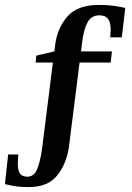

<svg xmlns="http://www.w3.org/2000/svg" viewBox="-32 -660 533 777"><path d="M414 -509Q416 -531 416 -539Q416 -570 405 -584Q394 -598 370 -598Q338 -598 322.5 -570Q307 -542 300 -487L296 -452H421L416 -407H290L247 -66Q237 3 199.5 50Q162 97 85 97Q54 97 35 94.5Q16 92 -12 85L1 -35H42Q40 -7 40 1Q40 30 49 42.5Q58 55 79 55Q105 55 117.5 26.5Q130 -2 138 -56L182 -407H112L115 -435L188 -452L191 -477Q200 -547 241 -593.5Q282 -640 367 -640Q401 -640 424 -637Q447 -634 475 -628L461 -509Z"/></svg>

Font: Gupter
Style: Bold
Weight: 700
Designer: Octavio Pardo
Version: Version 1.000